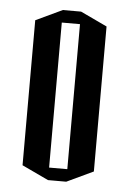

<svg xmlns="http://www.w3.org/2000/svg" viewBox="-46 -563 430 641"><g transform="rotate(5 169.0 -243.0)"><path d="M200 -528 289 -486V0L200 42H139L50 0V-486L139 -528ZM200 0V-486H139V0Z"/></g></svg>

Font: Frankia
Style: Regular
Weight: 400
Version: Version 001.000